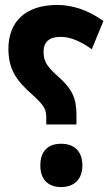

<svg xmlns="http://www.w3.org/2000/svg" viewBox="-20 -744 443 776"><path d="M167 -241H289V-281C289 -348 270 -385 219 -431C173 -473 156 -492 156 -535C156 -574 179 -595 225 -595C265 -595 306 -577 351 -545L398 -659C338 -702 275 -724 211 -724C83 -724 14 -656 14 -547C14 -460 50 -415 111 -361C163 -314 167 -300 167 -265ZM227 12C279 12 313 -19 313 -75C313 -132 281 -163 227 -163C173 -163 143 -132 143 -75C143 -19 174 12 227 12Z"/></svg>

Font: Noto Sans Arabic UI ExtraCondensed Extra
Style: Regular
Weight: 800
Width: 3
Designer: Nadine Chahine - Monotype Design Team
Foundry: Monotype Imaging Inc.
Version: Version 1.900